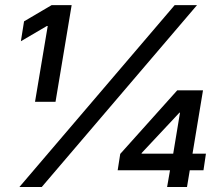

<svg xmlns="http://www.w3.org/2000/svg" viewBox="-20 -748 875 768"><path d="M57.6 0 678.7 -727.5H768.1L147 0ZM120.1 -340.8 170.9 -644H167.5L63.5 -583L76.2 -662.6L186.5 -727.5H266.6L202.1 -340.8ZM450.7 -66.9 460.9 -132.3 689 -386.7H745.1L731.4 -297.4H697.8L546.4 -135.7V-133.3H803.7L793.9 -66.9ZM648.4 0 663.6 -87.4 669.9 -115.7 714.8 -386.7H792L728 0Z"/></svg>

Font: Inter Tight Medium
Style: Italic
Weight: 500
Italic angle: -9.39999°
Designer: Rasmus Andersson
Foundry: rsms
Version: Version 3.004